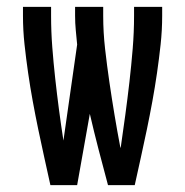

<svg xmlns="http://www.w3.org/2000/svg" viewBox="-20 -540 540 560"><path d="M373 0H295Q281 -52 267.5 -104Q254 -156 242 -208L205 0H127Q118 -41 109 -81.5Q100 -122 91.5 -163Q83 -204 75.5 -245Q68 -286 62 -327.5Q56 -369 51.5 -410.5Q47 -452 47 -494V-520H129V-494Q129 -448 132.5 -402.5Q136 -357 141 -311.5Q146 -266 152 -220.5Q158 -175 165 -130L205 -410Q203 -431 201 -452Q199 -473 199 -494V-520H281V-494Q281 -446 286.5 -397.5Q292 -349 299 -301Q306 -253 314 -205Q322 -157 331 -110L332 -109Q339 -157 345.5 -205Q352 -253 357.5 -301Q363 -349 367 -397.5Q371 -446 371 -494V-520H453V-494Q453 -452 448.5 -410.5Q444 -369 438 -327.5Q432 -286 424.5 -245Q417 -204 408.5 -163Q400 -122 391 -81.5Q382 -41 373 0Z"/></svg>

Font: Iosevka Term Curly Medium
Style: Regular
Weight: 500
Designer: Belleve Invis
Foundry: Belleve Invis
Version: Version 32.3.0